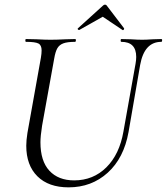

<svg xmlns="http://www.w3.org/2000/svg" viewBox="-20 -793 718 826"><path d="M566 -548Q566 -613 502 -613Q499 -613 499 -619Q499 -625 502 -625L543 -624Q573 -622 592 -622Q608 -622 638 -624L674 -625Q678 -625 677.5 -619Q677 -613 674 -613Q601 -613 583 -514L533 -225Q513 -113 443.5 -50Q374 13 275 13Q189 13 141 -34.5Q93 -82 93 -166Q93 -189 98 -221L156 -545Q159 -563 159 -576Q159 -599 145 -606Q131 -613 92 -613Q89 -613 89 -619Q89 -625 92 -625L137 -624Q175 -622 197 -622Q223 -622 263 -624L303 -625Q307 -625 306.5 -619Q306 -613 303 -613Q270 -613 252.5 -606.5Q235 -600 226.5 -585Q218 -570 213 -540L161 -252Q154 -207 154 -181Q154 -100 192.5 -58.5Q231 -17 299 -17Q381 -17 437.5 -73Q494 -129 511 -227L563 -518Q566 -535 566 -548ZM320 -664Q317 -664 315 -666.5Q313 -669 315 -671L422 -768Q427 -773 431 -773Q437 -773 440 -768L514 -671V-670Q514 -667 511.5 -664.5Q509 -662 507 -664L422 -721L321 -664Z"/></svg>

Font: Cormorant Garamond
Style: Italic
Weight: 400
Italic angle: -10°
Designer: Christian Thalmann (Catharsis Fonts)
Foundry: Catharsis Fonts
Version: Version 4.000